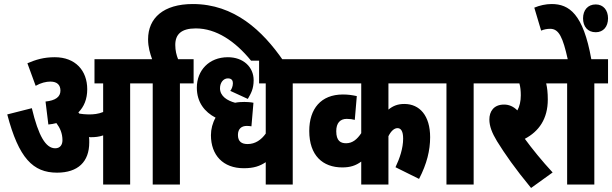

<svg xmlns="http://www.w3.org/2000/svg" viewBox="-20 -916 3038 953"><path d="M423 -209C423 -218 423 -227 422 -236C425 -235 429 -235 432 -235C452 -235 472 -237 492 -244V0H626V-502H694V-622H449V-502H492V-360C467 -350 445 -348 420 -348C404 -348 388 -350 374 -352C372 -354 371 -356 369 -358C397 -386 413 -424 413 -473C413 -566 354 -632 252 -632C197 -632 158 -620 116 -602L157 -490C183 -505 209 -511 230 -511C264 -511 280 -494 280 -466C280 -435 255 -417 206 -412L220 -298C234 -299 247 -302 260 -305C278 -281 290 -254 290 -220C290 -198 279 -180 254 -180C207 -180 171 -241 138 -379L16 -348C73 -131 144 -59 263 -59C367 -59 423 -113 423 -209Z M738 -502V0H873V-502H941V-622H864C856 -642 850 -665 850 -693C850 -745 879 -775 952 -775C1053 -775 1147 -712 1226 -615H1386C1283 -764 1143 -896 937 -896C792 -896 715 -827 715 -721C715 -682 725 -650 735 -622H682V-502Z M1501 -502V-622H1266V-502H1299V-253C1277 -222 1247 -201 1209 -201C1180 -201 1161 -213 1161 -246C1161 -277 1179 -291 1205 -291C1214 -291 1222 -290 1228 -289L1238 -406C1224 -409 1204 -410 1193 -410C1177 -410 1161 -409 1147 -406C1109 -416 1072 -438 1072 -478C1072 -506 1089 -527 1111 -527C1130 -527 1136 -516 1136 -503C1136 -487 1129 -472 1123 -465L1210 -425C1225 -451 1239 -474 1239 -518C1239 -583 1188 -632 1111 -632C1017 -632 957 -566 957 -481C957 -408 996 -360 1050 -332C1035 -306 1027 -275 1027 -245C1027 -146 1087 -81 1190 -81C1241 -81 1270 -92 1299 -111V0H1433V-502Z M2152 -502V-622H1489V-502H1773V-255C1753 -225 1730 -205 1698 -205C1671 -205 1649 -216 1649 -265C1649 -305 1668 -326 1701 -326C1717 -326 1730 -324 1741 -321L1751 -439C1728 -444 1708 -447 1682 -447C1573 -447 1515 -376 1515 -266C1515 -144 1582 -85 1679 -85C1718 -85 1746 -94 1773 -114V0H1908V-240C1921 -266 1937 -280 1953 -280C1970 -280 1981 -265 1981 -228C1981 -180 1964 -130 1943 -86L2060 -28C2099 -103 2115 -170 2115 -235C2115 -342 2063 -400 1987 -400C1955 -400 1931 -391 1908 -372V-502Z M2331 -502H2399V-622H2140V-502H2196V0H2331Z M2723 -60C2671 -116 2620 -179 2585 -227C2655 -264 2699 -326 2699 -422C2699 -456 2696 -481 2691 -502H2751V-622H2387V-502H2558C2563 -485 2565 -465 2565 -443C2565 -413 2559 -388 2548 -368C2528 -388 2506 -397 2482 -397C2430 -397 2409 -362 2409 -323C2409 -290 2422 -256 2447 -215C2486 -152 2536 -80 2616 17Z M2930 -502H2998V-622H2915C2875 -847 2805 -896 2718 -896C2689 -896 2658 -889 2632 -878L2666 -764C2680 -770 2695 -773 2711 -773C2755 -773 2774 -729 2798 -622H2739V-502H2795V0H2930ZM2874 -825C2874 -784 2897 -756 2937 -756C2975 -756 2998 -784 2998 -825C2998 -865 2975 -894 2937 -894C2897 -894 2874 -865 2874 -825Z"/></svg>

Font: Noto Sans Devanagari UI ExtraCondensed ExtraBold
Style: Regular
Weight: 800
Width: 2
Designer: Jelle Bosma - Monotype Design Team
Foundry: Monotype Imaging Inc.
Version: Version 2.003